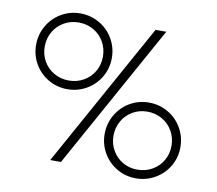

<svg xmlns="http://www.w3.org/2000/svg" viewBox="-80 -807 1033 916"><g transform="rotate(10 436.5 -349.5)"><path d="M55 -530Q55 -580 79.5 -622.5Q104 -665 146 -689.5Q188 -714 238 -714Q288 -714 330.5 -689.5Q373 -665 397.5 -622.5Q422 -580 422 -530Q422 -480 397.5 -438Q373 -396 330.5 -371.5Q288 -347 238 -347Q188 -347 146 -371.5Q104 -396 79.5 -438Q55 -480 55 -530ZM604 -699H656L269 0H217ZM379 -529Q379 -568 360.5 -600.5Q342 -633 309.5 -651.5Q277 -670 238 -670Q199 -670 166.5 -651.5Q134 -633 115.5 -600.5Q97 -568 97 -529Q97 -490 115.5 -458Q134 -426 166.5 -407.5Q199 -389 238 -389Q277 -389 309.5 -407.5Q342 -426 360.5 -458Q379 -490 379 -529ZM451 -168Q451 -218 475.5 -260.5Q500 -303 542 -327.5Q584 -352 634 -352Q684 -352 726.5 -327.5Q769 -303 793.5 -260.5Q818 -218 818 -168Q818 -118 793.5 -76Q769 -34 726.5 -9.5Q684 15 634 15Q584 15 542 -9.5Q500 -34 475.5 -76Q451 -118 451 -168ZM775 -167Q775 -206 756.5 -238.5Q738 -271 705.5 -289.5Q673 -308 634 -308Q595 -308 563 -289.5Q531 -271 512.5 -238.5Q494 -206 494 -167Q494 -128 512.5 -96Q531 -64 563 -45.5Q595 -27 634 -27Q673 -27 705.5 -45.5Q738 -64 756.5 -96Q775 -128 775 -167Z"/></g></svg>

Font: Prompt ExtraLight
Style: Regular
Weight: 275
Designer: Katatrad Team
Foundry: CadsonDemak
Version: Version 1.000